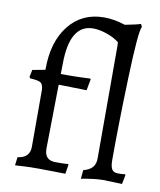

<svg xmlns="http://www.w3.org/2000/svg" viewBox="-84 -809 743 889"><g transform="rotate(10 287.0 -365.0)"><path d="M538.1 -42Q540.5 -42 555.2 -43.9L557.1 -40L548.8 2.9L460 0Q421.4 0 356.9 12.2L360.8 -28.8Q390.6 -36.6 403.8 -52.2Q417 -67.9 417 -94.2V-626L416 -640.1Q392.1 -659.2 356.9 -671.1Q321.8 -683.1 293 -683.1Q183.1 -683.1 182.1 -498L181.2 -449.2H221.7Q261.7 -449.2 318.8 -452.1L321.8 -449.2L312 -396L180.2 -398.9L175.8 -98.1Q175.8 -43 227.1 -43H250Q272.5 -43 287.1 -44.9L289.1 -41L282.2 2Q258.3 2 234.9 1L158.2 0Q113.3 0 87.9 1.5Q62.5 2.9 45.9 3.9L50.8 -35.2Q107.9 -42 107.9 -94.2V-363.8Q106 -387.7 94.7 -395.3Q83.5 -402.8 44.9 -404.8L41 -411.1L47.9 -444.8L107.9 -456.1V-460Q107.9 -588.4 169.2 -665.3Q230.5 -742.2 334 -742.2Q382.8 -742.2 433.1 -725.1Q487.8 -735.4 506.8 -742.2L513.2 -729Q499.5 -708 492.2 -483.6Q484.9 -259.3 484.9 -98.1Q484.9 -68.4 492.9 -55.2Q501 -42 520 -42Z"/></g></svg>

Font: Alegreya-Regular
Style: Regular
Weight: 400
Designer: Juan Pablo del Peral
Foundry: Juan Pablo del Peral
Version: Version 1.003